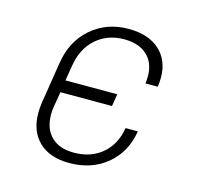

<svg xmlns="http://www.w3.org/2000/svg" viewBox="-88 -652 776 755"><g transform="rotate(15 300.0 -275.0)"><path d="M465 -370Q467 -380 467 -400Q467 -454 433.5 -485Q400 -516 340 -516Q272 -516 225.5 -474.5Q179 -433 168 -360L158 -300H369L361 -250H151L141 -190Q138 -172 138 -156Q138 -99 170.5 -66.5Q203 -34 263 -34Q332 -34 378 -73Q424 -112 435 -180H485Q471 -93 409 -41.5Q347 10 256 10Q176 10 132 -32.5Q88 -75 88 -149Q88 -169 91 -190L118 -360Q132 -451 194.5 -505.5Q257 -560 347 -560Q427 -560 472.5 -519Q518 -478 518 -407Q518 -390 515 -370Z"/></g></svg>

Font: JetBrains Mono Extra Light
Style: Italic
Weight: 200
Italic angle: -9°
Monospace: yes
Designer: Philipp Nurullin, Konstantin Bulenkov
Foundry: JetBrains
Version: 2.002